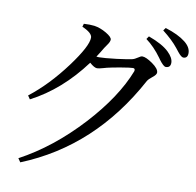

<svg xmlns="http://www.w3.org/2000/svg" viewBox="-90 -893 1055 1031"><g transform="rotate(10 437.5 -377.0)"><path d="M87 46 73 26Q248 -68 401 -234Q547 -393 605 -542Q609 -558 595 -558Q581 -558 531 -549.5Q481 -541 457 -535Q451 -533 439 -530Q415 -523 405 -523Q390 -523 364 -546Q241 -380 79 -296L66 -315Q169 -395 260 -518Q345 -633 345 -679Q345 -705 289 -729L294 -746Q328 -748 352 -745Q385 -740 418 -720.5Q451 -701 451 -687Q451 -675 437 -656Q429 -645 424 -637Q412 -616 391 -584Q396 -583 405 -583Q433 -583 500 -591Q562 -599 583 -604Q596 -607 612 -618Q626 -628 634 -628Q654 -628 690 -603Q727 -577 727 -556Q727 -544 706 -528Q688 -514 681 -503Q468 -108 87 46ZM767 -594Q755 -594 731 -626Q726 -633 724 -636Q685 -690 639 -724L650 -740Q727 -712 762 -678Q793 -648 793 -621Q793 -594 767 -594ZM851 -660Q840 -660 820 -685Q811 -697 805 -704Q774 -743 720 -785L731 -800Q802 -778 841 -747Q875 -720 875 -688Q875 -660 851 -660Z"/></g></svg>

Font: GenRyuMin TW M
Style: Regular
Weight: 500
Version: Version 1.501;PS 1;hotconv 16.6.51;makeotf.lib2.5.65220